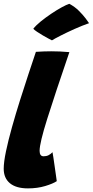

<svg xmlns="http://www.w3.org/2000/svg" viewBox="-23 -994 500 1035"><path d="M283 -17.5Q263 -4 220.8 8.8Q178.5 21.5 128 21.5Q64 21.5 30.5 -6.2Q-3 -34 -3 -84.5Q-3 -119.5 9.2 -178.2Q21.5 -237 41.5 -308.2Q61.5 -379.5 85 -454Q108.5 -528.5 131 -596.2Q153.5 -664 170.5 -714.5Q215.5 -717.5 253 -717.5Q276.5 -717.5 299.5 -716.5Q322.5 -715.5 351 -713Q273 -485 231.8 -354Q190.5 -223 190.5 -181Q190.5 -151.5 212 -151.5Q227.5 -151.5 239 -157.5Q250.5 -163.5 260 -173.5Q261.5 -166 265 -143.5Q268.5 -121 272.2 -93.8Q276 -66.5 279.2 -44.8Q282.5 -23 283 -17.5ZM350.5 -973.5Q380 -958 402.2 -935.8Q424.5 -913.5 438.8 -894.5Q453 -875.5 457 -869Q419.5 -856 378.2 -837.5Q337 -819 303.8 -802Q270.5 -785 257 -776.5Q252.5 -778.5 238.5 -786Q224.5 -793.5 207.8 -803.2Q191 -813 176.5 -822.8Q162 -832.5 156.5 -839Q171 -857.5 197.2 -878.8Q223.5 -900 253.2 -920Q283 -940 309.5 -954.5Q336 -969 350.5 -973.5Z"/></svg>

Font: Grandstander Black
Style: Italic
Weight: 900
Italic angle: -15°
Designer: Tyler Finck
Foundry: Etcetera Type Co
Version: Version 1.200; ttfautohint (v1.8.3)